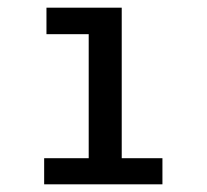

<svg xmlns="http://www.w3.org/2000/svg" viewBox="-20 -480 540 500"><path d="M95 0V-68H211V-391H101V-460H297V-68H403V0Z"/></svg>

Font: Inconsolata Medium
Style: Regular
Weight: 500
Monospace: yes
Designer: Raph Levien, Cyreal, Brenton Simpson
Foundry: Raph Levien, Cyreal, Google
Version: Version 3.001; ttfautohint (v1.8.2.53-6de2)